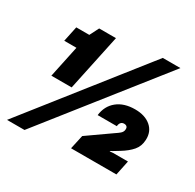

<svg xmlns="http://www.w3.org/2000/svg" viewBox="-173 -955 1204 1188"><g transform="rotate(30 428.5 -361.0)"><path d="M120 -328 168 -555H81L104 -664H197L230 -729H350L265 -328ZM19 46 662 -768H788L144 46ZM450 0 472 -100 640 -218Q657 -229 668.5 -239Q680 -249 683 -261L684 -267Q686 -282 679 -289Q672 -296 659 -296Q645 -296 636.5 -286.5Q628 -277 627 -260H490Q498 -328 546.5 -367.5Q595 -407 674 -407Q745 -407 786.5 -371.5Q828 -336 825 -276Q823 -230 796 -198.5Q769 -167 723 -139L682 -114L667 -106V-103L690 -105H796L774 0Z"/></g></svg>

Font: Hubot Sans Condensed ExtraLight Black
Style: Italic
Weight: 900
Italic angle: -12.0243°
Version: Version 2.000